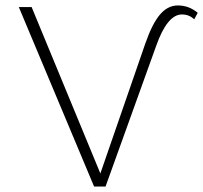

<svg xmlns="http://www.w3.org/2000/svg" viewBox="-20 -684 745 704"><path d="M632 -664Q673 -664 705 -637L692 -613Q674 -631 647 -631Q593 -631 552 -514L367 0H325L49 -658H96L348 -48L513 -525Q538 -597 566.5 -630.5Q595 -664 632 -664Z"/></svg>

Font: EauTestSC Light
Style: Regular
Weight: 300
Designer: Christian Thalmann (Catharsis Fonts)
Version: Version 0.001;PS 000.001;hotconv 1.0.88;makeotf.lib2.5.64775